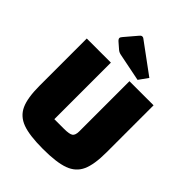

<svg xmlns="http://www.w3.org/2000/svg" viewBox="-246 -988 1126 1126"><g transform="rotate(45 317.0 -424.5)"><path d="M40 -234V-625H240V-156H320Q365 -156 379.5 -166.5Q394 -177 394 -209V-625H594V-234Q594 -134 570 -81Q546 -28 487 -6.5Q428 15 316 15Q204 15 146 -6.5Q88 -28 64 -80.5Q40 -133 40 -234ZM248 -699Q233 -702 222 -711L184 -744Q173 -754 173 -762Q173 -769 182 -779L245 -853Q251 -860 254.5 -862Q258 -864 263 -864Q269 -864 274 -860L463 -721L422 -664Z"/></g></svg>

Font: Changa ExtraBold
Style: Regular
Weight: 800
Designer: Eduardo Rodriguez Tunni
Foundry: Eduardo Rodriguez Tunni
Version: Version 2.002; ttfautohint (v1.5) -l 8 -r 50 -G 220 -x 14 -H